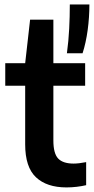

<svg xmlns="http://www.w3.org/2000/svg" viewBox="-20 -828 420 858"><path d="M277 9.5Q189 9.5 140.8 -35.8Q92.5 -81 92.5 -183V-445H3.5V-545.5H92.5L114.5 -740H218.5V-545.5H360.5V-445H218.5V-200.5Q218.5 -142 240 -119.5Q261.5 -97 309 -97Q332 -97 365 -103.5V-0.5Q346 4 322.8 6.8Q299.5 9.5 277 9.5ZM279 -590Q286.5 -645.5 289.2 -699.5Q292 -753.5 292 -808H379.5Q379.5 -751 371.8 -693.8Q364 -636.5 349 -590Z"/></svg>

Font: Encode Sans SmCnd SmBold
Style: Regular
Weight: 600
Width: 4
Designer: Multiple Designers
Foundry: Impallari Type
Version: Version 3.002; ttfautohint (v1.8.3) -l 8 -r 50 -G 200 -x 14 